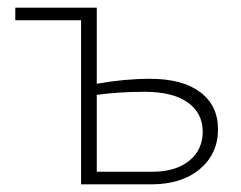

<svg xmlns="http://www.w3.org/2000/svg" viewBox="-20 -482 629 502"><path d="M550 -144Q550 -80 502.5 -40Q455 0 375 0H192V-429H20V-462H233V-263Q306 -276 372 -276Q457 -276 503.5 -241Q550 -206 550 -144ZM510 -138Q510 -186 471 -214Q432 -242 358 -242Q292 -242 233 -234V-33H379Q439 -33 474.5 -61.5Q510 -90 510 -138Z"/></svg>

Font: Ysabeau SC Light
Style: Regular
Weight: 300
Designer: Christian Thalmann (Catharsis Fonts)
Version: Version 0.003